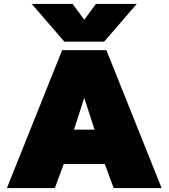

<svg xmlns="http://www.w3.org/2000/svg" viewBox="-20 -953 854 973"><path d="M141 -933H348L407 -853L466 -933H673L508 -742H306ZM295 -699H519L799 0H556L511 -122H303L258 0H15ZM459 -296 407 -457 355 -296Z"/></svg>

Font: Prompt Black
Style: Regular
Weight: 900
Designer: Katatrad Team
Foundry: CadsonDemak
Version: Version 1.000